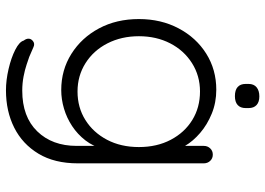

<svg xmlns="http://www.w3.org/2000/svg" viewBox="-146 -566 911 660"><g transform="rotate(90 310.0 -235.5)"><path d="M288 -523Q332 -523 370 -507.5Q408 -492 436.5 -467.5Q465 -443 481 -415.5Q497 -388 497 -363L481 -387V-480Q481 -493 489.5 -502Q498 -511 511 -511Q524 -511 532.5 -502Q541 -493 541 -480V-47Q541 33 508 88Q475 143 418.5 171.5Q362 200 290 200Q255 200 216.5 191Q178 182 150.5 168Q123 154 119 139Q112 130 112.5 121.5Q113 113 121 107Q130 100 141.5 105.5Q153 111 175 120Q184 123 201.5 129Q219 135 242.5 139.5Q266 144 291 144Q381 144 431 92.5Q481 41 481 -43V-139L492 -136Q483 -100 462 -73Q441 -46 413 -27.5Q385 -9 353 0.5Q321 10 289 10Q220 10 164.5 -25Q109 -60 77 -120Q45 -180 45 -257Q45 -333 77 -393.5Q109 -454 164 -488.5Q219 -523 288 -523ZM294 -467Q240 -467 196.5 -439.5Q153 -412 128.5 -364.5Q104 -317 104 -257Q104 -197 128.5 -149Q153 -101 196.5 -73.5Q240 -46 294 -46Q349 -46 392 -73Q435 -100 460 -147.5Q485 -195 485 -257Q485 -319 460 -366.5Q435 -414 392 -440.5Q349 -467 294 -467ZM310 -587Q289 -587 278.5 -596.5Q268 -606 268 -624V-634Q268 -652 279.5 -661.5Q291 -671 311 -671Q330 -671 340.5 -661.5Q351 -652 351 -634V-624Q351 -606 340.5 -596.5Q330 -587 310 -587Z"/></g></svg>

Font: Quicksand Light
Style: Regular
Weight: 400
Version: Version 3.004